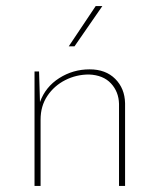

<svg xmlns="http://www.w3.org/2000/svg" viewBox="-20 -614 527 634"><path d="M109 -378 112 -277Q130 -327 175.5 -356Q221 -385 276 -385Q329 -385 360.5 -353.5Q392 -322 393 -273V0H373V-271Q372 -311 346.5 -338.5Q321 -366 274 -368Q232 -368 195.5 -349.5Q159 -331 136.5 -297.5Q114 -264 114 -219V0H94V-378ZM318 -594 226 -461H207L296 -594Z"/></svg>

Font: Synthetic Thin
Style: Regular
Weight: 100
Designer: Santiago Orozco
Foundry: Typemade
Version: Version 2.000; ttfautohint (v1.8.4.7-5d5b)